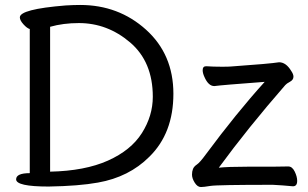

<svg xmlns="http://www.w3.org/2000/svg" viewBox="-20 -738 1240 774"><path d="M182 -46Q322 -49 415 -90.5Q508 -132 552 -201.5Q596 -271 596 -348Q596 -489 504.5 -567Q413 -645 298 -645Q235 -645 182 -630ZM176 14Q45 14 45 -15Q45 -40 100 -40V-621Q89 -624 74.5 -640Q60 -656 60 -668Q60 -701 244 -716Q277 -718 303 -718Q458 -718 568.5 -618.5Q679 -519 679 -360Q679 -201 582 -106Q500 -24 375 -2Q298 12 176 14ZM790 16Q776 16 765 -1.5Q754 -19 754 -34Q754 -47 758 -57Q762 -67 774 -75Q786 -83 810 -116Q933 -282 1047 -408Q872 -395 844 -391Q820 -391 804 -428Q797 -443 797 -455Q797 -471 811 -471Q838 -469 875 -469Q903 -469 912 -470Q1068 -481 1105 -487Q1133 -487 1154 -452Q1163 -439 1163 -429Q1163 -416 1149 -408.5Q1135 -401 1130 -395Q980 -223 862 -62Q899 -66 976 -66Q1126 -66 1142 -67Q1158 -67 1168 -46.5Q1178 -26 1178 -9Q1178 13 1161 13Q1120 9 1080 7Q855 7 828 11.5Q801 16 790 16Z"/></svg>

Font: LXGW WenKai Lite Medium
Style: Regular
Weight: 500
Designer: LXGW / Fontworks Inc.
Foundry: LXGW / Fontworks Inc.
Version: Version 1.511; March 25, 2025